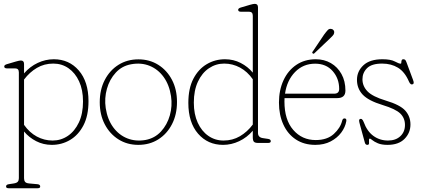

<svg xmlns="http://www.w3.org/2000/svg" viewBox="-20 -743 2192 998"><path d="M105 -410.5V-361.5Q135.5 -397 176 -416Q216.5 -435 259.5 -435Q339 -435 389.5 -376.8Q440 -318.5 440 -217Q440 -142 413.8 -91.5Q387.5 -41 344.2 -15.5Q301 10 249.5 10Q205.5 10 168 -9.2Q130.5 -28.5 105 -59.5V183.5Q105 195 110.2 202Q115.5 209 131 210.5L175 214.5Q189 216 189 226.5Q189 235.5 175 235.5H25.5Q11.5 235.5 11.5 226.5Q11.5 216.5 25.5 214.5L52 210.5Q67 208 72.5 201.5Q78 195 78 183.5V-366.5Q78 -387.5 59 -387.5H16.5Q2 -387.5 2 -397.5Q2 -405.5 16 -409.5L63.5 -423.5Q81 -428.5 88.5 -428.5Q105 -428.5 105 -410.5ZM257 -412.5Q210 -412.5 172 -390.2Q134 -368 105 -329.5V-94Q133 -54 171.5 -33.2Q210 -12.5 253.5 -12.5Q297 -12.5 332.8 -36.8Q368.5 -61 390 -106.5Q411.5 -152 411.5 -215.5Q411.5 -276 391.2 -320Q371 -364 336.2 -388.2Q301.5 -412.5 257 -412.5Z M699.5 -434.5Q757.5 -434.5 802.8 -406Q848 -377.5 874 -327.8Q900 -278 900 -213Q900 -148 874 -97.5Q848 -47 802.8 -18.5Q757.5 10 699 10Q641 10 595.8 -18.5Q550.5 -47 524.5 -97Q498.5 -147 498.5 -211.5Q498.5 -277 524.5 -327.2Q550.5 -377.5 595.8 -406Q641 -434.5 699.5 -434.5ZM736.5 -15.5Q784.5 -24.5 816.8 -59.5Q849 -94.5 862.8 -143.2Q876.5 -192 869 -243Q860 -302 830.8 -342.5Q801.5 -383 757.8 -400.8Q714 -418.5 662 -409Q614 -400.5 581.8 -365.5Q549.5 -330.5 535.8 -281.5Q522 -232.5 529.5 -181.5Q538.5 -122.5 568 -82Q597.5 -41.5 641.2 -24Q685 -6.5 736.5 -15.5Z M959 -208Q959 -283.5 985.2 -333.8Q1011.5 -384 1054.8 -409.5Q1098 -435 1149.5 -435Q1193.5 -435 1231 -415.8Q1268.5 -396.5 1294 -365.5V-661Q1294 -682 1275 -682H1232.5Q1218 -682 1218 -692Q1218 -700 1232 -704L1279.5 -718Q1297 -723 1304.5 -723Q1321 -723 1321 -705V-52Q1321 -28.5 1347 -25L1373.5 -21Q1387.5 -19 1387.5 -9Q1387.5 0 1373.5 0H1321.5Q1306 0 1300 -6Q1294 -12 1294 -30V-63.5Q1263.5 -28 1223 -9Q1182.5 10 1139.5 10Q1060 10 1009.5 -48.2Q959 -106.5 959 -208ZM987.5 -209.5Q987.5 -149.5 1007.8 -105.2Q1028 -61 1063 -36.8Q1098 -12.5 1142 -12.5Q1189 -12.5 1227 -34.8Q1265 -57 1294 -95.5V-331Q1266 -371 1227.5 -391.8Q1189 -412.5 1145.5 -412.5Q1102 -412.5 1066 -388.2Q1030 -364 1008.8 -318.5Q987.5 -273 987.5 -209.5Z M1775.5 -272Q1775.5 -233 1732.5 -233H1459Q1458.5 -224.5 1458.5 -215.5Q1458.5 -120.5 1504.2 -67.8Q1550 -15 1621 -15Q1680.5 -15 1715 -46.5Q1749.5 -78 1758.5 -115.5Q1761.5 -127.5 1770.5 -127.5Q1782.5 -127.5 1780 -113Q1774.5 -81.5 1753.5 -53.5Q1732.5 -25.5 1698.5 -7.8Q1664.5 10 1619 10Q1560.5 10 1518 -18Q1475.5 -46 1452.8 -95.8Q1430 -145.5 1430 -210Q1430 -274.5 1453.5 -325.5Q1477 -376.5 1520.2 -405.8Q1563.5 -435 1621.5 -435Q1665 -435 1699.8 -415Q1734.5 -395 1755 -358.2Q1775.5 -321.5 1775.5 -272ZM1618 -412Q1556 -412 1513.8 -368.8Q1471.5 -325.5 1461.5 -256H1716.5Q1743 -256 1743 -280.5Q1743 -335 1709.2 -373.5Q1675.5 -412 1618 -412ZM1664.5 -563Q1676 -578.5 1683.8 -586.8Q1691.5 -595 1702.5 -592.5Q1710 -591.5 1714.2 -585.5Q1718.5 -579.5 1717 -572Q1716 -564 1708.8 -556.8Q1701.5 -549.5 1693 -541L1614.5 -466.5Q1609.5 -461.5 1605.5 -465.5Q1600 -470 1606.5 -476.5Z M1997 -12.5Q2037 -12.5 2061 -35Q2085 -57.5 2085 -93.5Q2085 -129 2060.8 -152.8Q2036.5 -176.5 1969 -197Q1895 -219.5 1865.2 -251.2Q1835.5 -283 1835.5 -328Q1835.5 -372.5 1869 -403.8Q1902.5 -435 1967.5 -435Q2011 -435 2032.2 -423.5Q2053.5 -412 2062.5 -412Q2066 -412 2066 -417.8Q2066 -423.5 2067.8 -429.2Q2069.5 -435 2077 -435Q2082 -435 2085.8 -432Q2089.5 -429 2093 -419L2127 -327.5Q2134 -309.5 2126.5 -305.5Q2114 -299.5 2105.5 -319.5Q2084 -369.5 2048.8 -391Q2013.5 -412.5 1966.5 -412.5Q1912 -412.5 1888 -388.8Q1864 -365 1864 -331Q1864 -295.5 1890.2 -268.2Q1916.5 -241 1984.5 -220.5Q2060 -198 2086.8 -167.8Q2113.5 -137.5 2113.5 -96Q2113.5 -52.5 2082.8 -21.2Q2052 10 1994.5 10Q1963.5 10 1944.2 1.8Q1925 -6.5 1915.5 -14.5Q1906 -22.5 1903 -22.5Q1897.5 -22.5 1898 -14.5Q1898.5 -6.5 1898.2 1.8Q1898 10 1889.5 10Q1879.5 10 1876.5 -1.5L1851.5 -93Q1847 -109 1846.5 -115.5Q1846 -122 1851 -124Q1862.5 -129.5 1870.5 -108.5Q1888 -60.5 1921 -36.5Q1954 -12.5 1997 -12.5Z"/></svg>

Font: Fraunces 144pt SuperSoft Thin
Style: Regular
Weight: 100
Version: Version 1.000;[0bf87f6ff]